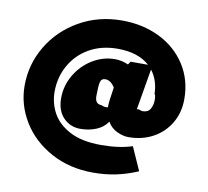

<svg xmlns="http://www.w3.org/2000/svg" viewBox="-84 -696 1046 967"><g transform="rotate(10 439.0 -213.0)"><path d="M542 -406H631Q572 -459 467 -459Q385 -459 322.5 -423.5Q260 -388 225.5 -326.5Q191 -265 191 -191Q191 -133 218.5 -82.5Q246 -32 307.5 0.5Q369 33 467 33Q560 33 627 11L680 130Q624 154 569 165.5Q514 177 452 177Q331 177 236 125Q141 73 89 -12.5Q37 -98 37 -195Q37 -304 92.5 -397.5Q148 -491 246 -547Q344 -603 465 -603Q571 -603 656.5 -561Q742 -519 791.5 -442.5Q841 -366 841 -267Q841 -198 809 -144Q777 -90 721.5 -60Q666 -30 596 -30Q569 -30 538 -44.5Q507 -59 489 -90Q468 -59 431 -44Q394 -29 351 -29Q299 -29 264 -65Q229 -101 229 -165Q229 -228 261.5 -283.5Q294 -339 348 -372Q402 -405 463 -405Q498 -405 531 -390ZM695 -238Q695 -248 693.5 -256.5Q692 -265 690.5 -266Q689 -267 689 -259Q689 -335 650 -385L614 -174Q616 -177 620 -177Q624 -177 632 -174Q640 -171 644 -171Q672 -171 683.5 -191Q695 -211 695 -238ZM460 -159Q466 -159 469 -160Q469 -179 472 -201L481 -263Q460 -297 432 -297Q412 -297 407 -277Q402 -257 402 -206Q402 -165 435 -165Q436 -164 443.5 -161.5Q451 -159 460 -159Z"/></g></svg>

Font: Ysabeau Heavy
Style: Regular
Weight: 800
Designer: Christian Thalmann (Catharsis Fonts)
Version: Version 0.003